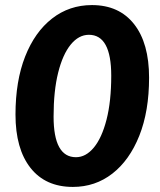

<svg xmlns="http://www.w3.org/2000/svg" viewBox="-20 -728 629 756"><path d="M267 8Q159 8 100 -67Q41 -142 41 -277Q41 -409 79 -505.5Q117 -602 185 -655Q253 -708 342 -708Q449 -708 508 -633Q567 -558 567 -422Q567 -290 528.5 -193.5Q490 -97 422.5 -44.5Q355 8 267 8ZM279 -109Q318 -109 349.5 -147Q381 -185 399.5 -257Q418 -329 418 -430Q418 -591 330 -591Q290 -591 258.5 -552.5Q227 -514 209 -442Q191 -370 191 -269Q191 -109 279 -109Z"/></svg>

Font: Asap Semi Expanded Semi Expanded Regular
Style: Bold Italic
Weight: 700
Width: 6
Italic angle: -6°
Designer: Pablo Cosgaya
Foundry: Omnibus-Type
Version: Version 3.001; ttfautohint (v1.8.4.7-5d5b)